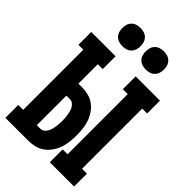

<svg xmlns="http://www.w3.org/2000/svg" viewBox="-281 -1062 1162 1162"><g transform="rotate(45 300.0 -481.5)"><path d="M386 0V-110H428V-625H386V-735H594V-625H552V-110H594V0ZM6 0V-110H48V-625H6V-735H214V-625H172V-459H203Q231 -459 258 -452Q285 -445 307.5 -428.5Q330 -412 346 -388.5Q362 -365 371 -339Q380 -313 383 -285Q386 -257 386 -230Q386 -202 383 -174Q380 -146 371 -120Q362 -94 346 -70.5Q330 -47 307.5 -30.5Q285 -14 258 -7Q231 0 203 0ZM203 -103Q216 -103 226.5 -111Q237 -119 243.5 -130Q250 -141 253.5 -153.5Q257 -166 259 -178.5Q261 -191 262 -204Q263 -217 263 -230Q263 -242 262 -255Q261 -268 259 -280.5Q257 -293 253.5 -305.5Q250 -318 243.5 -329Q237 -340 226.5 -348Q216 -356 203 -356H172V-103ZM400 -807Q384 -807 369 -811.5Q354 -816 342.5 -827.5Q331 -839 326.5 -854Q322 -869 322 -885Q322 -901 326.5 -916Q331 -931 342.5 -942.5Q354 -954 369 -958.5Q384 -963 400 -963Q416 -963 431 -958.5Q446 -954 457.5 -942.5Q469 -931 473.5 -916Q478 -901 478 -885Q478 -869 473.5 -854Q469 -839 457.5 -827.5Q446 -816 431 -811.5Q416 -807 400 -807ZM200 -807Q184 -807 169 -811.5Q154 -816 142.5 -827.5Q131 -839 126.5 -854Q122 -869 122 -885Q122 -901 126.5 -916Q131 -931 142.5 -942.5Q154 -954 169 -958.5Q184 -963 200 -963Q216 -963 231 -958.5Q246 -954 257.5 -942.5Q269 -931 273.5 -916Q278 -901 278 -885Q278 -869 273.5 -854Q269 -839 257.5 -827.5Q246 -816 231 -811.5Q216 -807 200 -807Z"/></g></svg>

Font: Iosevka Slab XBdEx
Style: Regular
Weight: 800
Width: 7
Monospace: yes
Designer: Belleve Invis
Foundry: Belleve Invis
Version: Version 11.1.0; ttfautohint (v1.8.3)